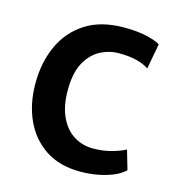

<svg xmlns="http://www.w3.org/2000/svg" viewBox="-90 -642 671 729"><g transform="rotate(15 245.5 -278.0)"><path d="M39 -272Q39 -354.5 69 -420.5Q99 -486.5 159.2 -525.2Q219.5 -564 311 -564Q364.5 -564 402 -554.8Q439.5 -545.5 453 -536L434.5 -436.5Q414.5 -450 385.5 -457.2Q356.5 -464.5 315 -464.5Q279 -464.5 245.2 -447.2Q211.5 -430 189 -392Q166.5 -354 164.5 -291Q162.5 -224 182 -179.2Q201.5 -134.5 236 -112Q270.5 -89.5 313 -89.5Q353 -89.5 387.5 -99.2Q422 -109 440 -119.5L462 -43.5Q437 -19.5 390 -5.8Q343 8 290 8Q208 8 152.2 -29Q96.5 -66 67.8 -129.2Q39 -192.5 39 -272Z"/></g></svg>

Font: Merriweather Sans Medium
Style: Regular
Weight: 500
Designer: Eben Sorkin
Foundry: Eben Sorkin
Version: Version 2.001